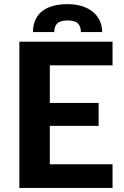

<svg xmlns="http://www.w3.org/2000/svg" viewBox="-20 -932 614 952"><path d="M227 -608V-421.5H469V-308H227V-117.5H538V0H76V-725.5H538V-608ZM315 -911.5Q353 -911.5 384.8 -902Q416.5 -892.5 439 -874.5Q461.5 -856.5 474 -830.8Q486.5 -805 486.5 -773H381Q381 -800.5 366.5 -815.5Q352 -830.5 315 -830.5Q278 -830.5 263.5 -815.5Q249 -800.5 249 -773H143.5Q143.5 -808.5 156 -834.8Q168.5 -861 191 -878Q213.5 -895 245 -903.2Q276.5 -911.5 315 -911.5Z"/></svg>

Font: Lato 2
Style: Regular
Weight: 800
Designer: Lukasz Dziedzic with Adam Twardoch and Botio Nikoltchev
Foundry: tyPoland Lukasz Dziedzic
Version: Version 2.015; 2015-08-06; http://www.latofonts.com/